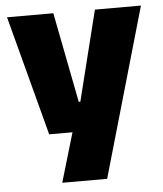

<svg xmlns="http://www.w3.org/2000/svg" viewBox="-50 -536 637 752"><g transform="rotate(-5 269.0 -160.0)"><path d="M256.5 -138H347.5L252.5 -97L351 -492.5H532L341 172H164.5L241 -87L325 -21.5H130L5.5 -492.5H187.5Z"/></g></svg>

Font: Anek Kannada Medium ExtraBold
Style: Regular
Weight: 800
Version: Version 1.003